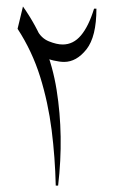

<svg xmlns="http://www.w3.org/2000/svg" viewBox="-20 -561 352 592"><path d="M277.3 -534.2Q277.3 -447.8 246.6 -408.9Q215.8 -370.1 177.7 -370.1Q164.1 -370.1 145 -374.5Q126 -378.9 112.8 -387.2L93.8 -469.2Q106.4 -443.4 130.6 -433.6Q154.8 -423.8 173.3 -423.8Q206.1 -423.8 229.7 -451.9Q253.4 -480 270 -534.2ZM34.2 -472.2 50.8 -541Q131.8 -426.3 154.5 -284.2Q177.2 -142.1 159.2 11.2H151.9Q149.9 -75.2 139.2 -160.2Q128.4 -245.1 103.8 -324.2Q79.1 -403.3 34.2 -472.2Z"/></svg>

Font: Lateef ExtraLight
Style: Regular
Weight: 200
Designer: SIL International
Foundry: SIL International
Version: Version 4.200